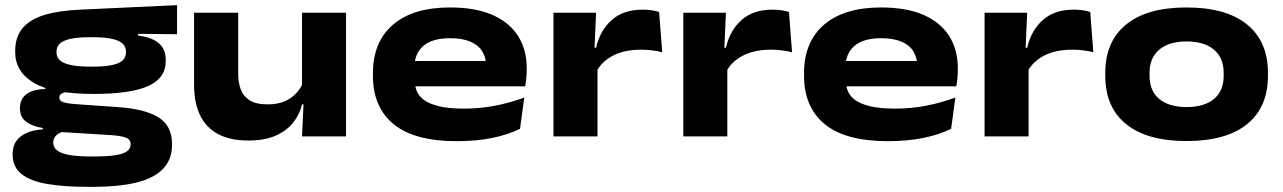

<svg xmlns="http://www.w3.org/2000/svg" viewBox="-20 -530 4986 746"><path d="M345 -165Q184.5 -165 111.8 -208Q39 -251 39 -328V-331Q39 -386 67.5 -420.2Q96 -454.5 152.2 -471.8Q208.5 -489 292 -492.5L668 -510V-397L516.5 -398.5V-392Q554 -387 577.5 -375Q601 -363 612.5 -343.8Q624 -324.5 624 -297.5V-293Q624 -226.5 555.8 -195.8Q487.5 -165 345 -165ZM335 78H343.5Q393.5 78 425.5 73.5Q457.5 69 472.5 58.5Q487.5 48 487.5 31.5V30Q487.5 11.5 468.5 4.5Q449.5 -2.5 411 -5L201 -18L248.5 -23.5Q231.5 -21.5 217.5 -15.8Q203.5 -10 195.2 -0.5Q187 9 187 24V25Q187 43.5 203 55.2Q219 67 251.5 72.5Q284 78 335 78ZM321 196Q227 196 161.8 184.5Q96.5 173 62.8 145.5Q29 118 29 70V68.5Q29 39.5 42.2 19.5Q55.5 -0.5 81.8 -12.8Q108 -25 146.5 -27.5V-32.5Q106 -39 81.8 -56.8Q57.5 -74.5 57.5 -108.5V-109.5Q57.5 -133.5 68.8 -149.8Q80 -166 102 -174.8Q124 -183.5 156.5 -184.5V-204L304 -172L252.5 -173Q230 -172.5 220.2 -167Q210.5 -161.5 210.5 -151.5V-151Q210.5 -138 226.5 -132.8Q242.5 -127.5 279.5 -125L436 -114Q542.5 -107 595.5 -74.2Q648.5 -41.5 648.5 30V32Q648.5 90.5 612.5 127Q576.5 163.5 508 179.8Q439.5 196 342 196ZM335 -271Q389 -271 418 -277.8Q447 -284.5 458.2 -297Q469.5 -309.5 469.5 -326V-329.5Q469.5 -346 458.5 -358.5Q447.5 -371 418.8 -378.2Q390 -385.5 337.5 -385.5H333.5Q280.5 -385.5 251.2 -378.5Q222 -371.5 210.8 -359Q199.5 -346.5 199.5 -330V-326.5Q199.5 -310 211 -297.5Q222.5 -285 252 -278Q281.5 -271 335 -271Z M905.5 -480.5V-241.5Q905.5 -210.5 915 -183.8Q924.5 -157 949.2 -140.8Q974 -124.5 1019.5 -124.5Q1058 -124.5 1085 -136Q1112 -147.5 1130 -166.8Q1148 -186 1158 -209L1177 -124.5H1153.5Q1144.5 -85.5 1119.2 -53.8Q1094 -22 1051.2 -3Q1008.5 16 945 16Q874 16 827 -9.2Q780 -34.5 757 -83Q734 -131.5 734 -201V-480.5ZM1324.5 -480.5V0H1153.5L1160.5 -153.5L1153.5 -169.5V-480.5Z M1754.5 18.5Q1590 18.5 1509.5 -47.5Q1429 -113.5 1429 -235.5V-245.5Q1429 -367 1506.8 -434Q1584.5 -501 1728.5 -501Q1827.5 -501 1893.5 -472Q1959.5 -443 1993 -390Q2026.5 -337 2026.5 -265.5V-259.5Q2026.5 -243 2024.8 -225Q2023 -207 2020.5 -194.5H1863Q1866 -213 1867.5 -235Q1869 -257 1869 -272Q1869 -306.5 1853.5 -331Q1838 -355.5 1807 -368.5Q1776 -381.5 1728.5 -381.5Q1659.5 -381.5 1625 -351.8Q1590.5 -322 1590.5 -270.5V-253L1591.5 -240.5V-215.5Q1591.5 -197 1598.5 -178Q1605.5 -159 1625.2 -143.2Q1645 -127.5 1683.2 -117.8Q1721.5 -108 1783.5 -108Q1845 -108 1903.2 -119.2Q1961.5 -130.5 2017 -151L2000.5 -29.5Q1955 -7 1893.2 5.8Q1831.5 18.5 1754.5 18.5ZM1506.5 -194.5V-293H1987.5V-194.5Z M2297 -251.5 2261 -344.5H2296Q2311.5 -412 2356.8 -452.2Q2402 -492.5 2477 -492.5Q2496.5 -492.5 2512.5 -490Q2528.5 -487.5 2541 -483.5L2553 -327Q2536 -331.5 2514.8 -334.2Q2493.5 -337 2472 -337Q2406.5 -337 2362.5 -314.2Q2318.5 -291.5 2297 -251.5ZM2130.5 0V-480.5H2296L2288.5 -311L2301.5 -309.5V0Z M2801.5 -251.5 2765.5 -344.5H2800.5Q2816 -412 2861.2 -452.2Q2906.5 -492.5 2981.5 -492.5Q3001 -492.5 3017 -490Q3033 -487.5 3045.5 -483.5L3057.5 -327Q3040.5 -331.5 3019.2 -334.2Q2998 -337 2976.5 -337Q2911 -337 2867 -314.2Q2823 -291.5 2801.5 -251.5ZM2635 0V-480.5H2800.5L2793 -311L2806 -309.5V0Z M3429.5 18.5Q3265 18.5 3184.5 -47.5Q3104 -113.5 3104 -235.5V-245.5Q3104 -367 3181.8 -434Q3259.5 -501 3403.5 -501Q3502.5 -501 3568.5 -472Q3634.5 -443 3668 -390Q3701.5 -337 3701.5 -265.5V-259.5Q3701.5 -243 3699.8 -225Q3698 -207 3695.5 -194.5H3538Q3541 -213 3542.5 -235Q3544 -257 3544 -272Q3544 -306.5 3528.5 -331Q3513 -355.5 3482 -368.5Q3451 -381.5 3403.5 -381.5Q3334.5 -381.5 3300 -351.8Q3265.5 -322 3265.5 -270.5V-253L3266.5 -240.5V-215.5Q3266.5 -197 3273.5 -178Q3280.5 -159 3300.2 -143.2Q3320 -127.5 3358.2 -117.8Q3396.5 -108 3458.5 -108Q3520 -108 3578.2 -119.2Q3636.5 -130.5 3692 -151L3675.5 -29.5Q3630 -7 3568.2 5.8Q3506.5 18.5 3429.5 18.5ZM3181.5 -194.5V-293H3662.5V-194.5Z M3972 -251.5 3936 -344.5H3971Q3986.5 -412 4031.8 -452.2Q4077 -492.5 4152 -492.5Q4171.5 -492.5 4187.5 -490Q4203.5 -487.5 4216 -483.5L4228 -327Q4211 -331.5 4189.8 -334.2Q4168.5 -337 4147 -337Q4081.5 -337 4037.5 -314.2Q3993.5 -291.5 3972 -251.5ZM3805.5 0V-480.5H3971L3963.5 -311L3976.5 -309.5V0Z M4590 18Q4437 18 4355.8 -47.5Q4274.5 -113 4274.5 -235.5V-247Q4274.5 -369 4355.8 -435Q4437 -501 4590 -501Q4744 -501 4825.2 -435Q4906.5 -369 4906.5 -247V-235.5Q4906.5 -113 4825.2 -47.5Q4744 18 4590 18ZM4590 -114Q4658.5 -114 4696.5 -145.2Q4734.5 -176.5 4734.5 -235.5V-247Q4734.5 -305.5 4696.5 -337.2Q4658.5 -369 4590 -369Q4522.5 -369 4484.5 -337.2Q4446.5 -305.5 4446.5 -247V-235.5Q4446.5 -176.5 4484.5 -145.2Q4522.5 -114 4590 -114Z"/></svg>

Font: Anek Latin Expanded
Style: Bold
Weight: 700
Width: 7
Designer: Yesha Goshar
Foundry: Ek Type
Version: Version 1.003